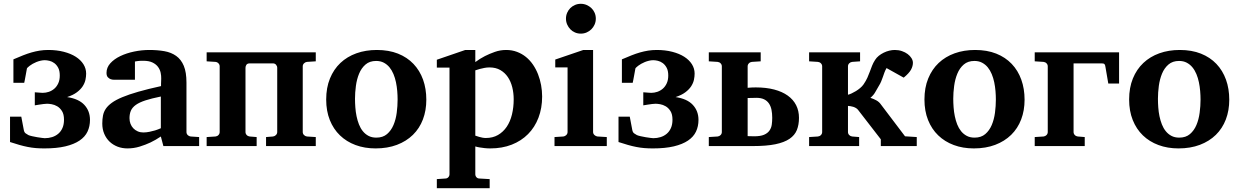

<svg xmlns="http://www.w3.org/2000/svg" viewBox="-20 -760 6447 999"><path d="M448.2 -136.2Q448.2 -102.5 435.3 -75.2Q422.4 -47.9 393.8 -28.6Q365.2 -9.3 320.1 1.5Q274.9 12.2 210.9 12.2Q187.5 12.2 166.5 10.5Q145.5 8.8 124.5 4.6Q103.5 0.5 81.1 -5.9Q58.6 -12.2 32.2 -21V-152.8H90.8L104 -83Q106.4 -70.8 113.8 -65.9Q121.1 -61 127.9 -57.1Q134.3 -54.2 147.2 -51.3Q160.2 -48.3 173.6 -46.1Q187 -43.9 198.2 -42.5Q209.5 -41 212.9 -41Q232.9 -41 251 -46.6Q269 -52.2 283 -64Q296.9 -75.7 304.9 -93.8Q313 -111.8 313 -137.2Q313 -165.5 302.5 -182.1Q292 -198.7 277.6 -207Q263.2 -215.3 248.5 -217.8Q233.9 -220.2 225.1 -220.2Q217.3 -220.2 206.5 -218.8Q195.8 -217.3 185.5 -215.8L161.1 -211.9V-279.8Q182.1 -278.3 190.7 -277.6Q199.2 -276.9 202.1 -276.9Q218.3 -276.9 234.1 -282.2Q250 -287.6 262.7 -298.6Q275.4 -309.6 283.2 -326.7Q291 -343.8 291 -367.2Q291 -392.1 282.7 -407.5Q274.4 -422.9 262.5 -431.6Q250.5 -440.4 237.1 -443.6Q223.6 -446.8 212.9 -446.8Q202.1 -446.8 190.9 -444.1Q179.7 -441.4 169.4 -437.3Q159.2 -433.1 150.1 -428Q141.1 -422.9 134.8 -418Q130.9 -415 125.5 -410.2Q120.1 -405.3 120.1 -403.8Q116.7 -384.8 113.8 -369.1Q111.3 -356 109.1 -344Q106.9 -332 106 -329.1H49.8V-451.2Q76.7 -462.9 99.6 -471.9Q122.6 -481 143.8 -487.1Q165 -493.2 186.3 -496.6Q207.5 -500 231 -500Q275.4 -500 312 -490.5Q348.6 -481 374.3 -464.6Q399.9 -448.2 414.1 -425.8Q428.2 -403.3 428.2 -377Q428.2 -361.8 424.6 -344.7Q420.9 -327.6 410.2 -311Q399.4 -294.4 379.9 -279.8Q360.4 -265.1 329.1 -254.9Q389.2 -246.1 418.7 -214.4Q448.2 -182.6 448.2 -136.2Z M830.1 0 816.9 -49.8Q791 -32.2 762.7 -18.6Q737.8 -6.8 707 2.7Q676.3 12.2 643.1 12.2Q615.7 12.2 592 3.2Q568.4 -5.9 550.5 -22.7Q532.7 -39.6 522.5 -63.5Q512.2 -87.4 512.2 -117.2Q512.2 -139.6 515.9 -158.7Q519.5 -177.7 530.5 -194.1Q541.5 -210.4 562 -225.3Q582.5 -240.2 616.5 -254.4Q650.4 -268.6 699.7 -282.7Q749 -296.9 817.9 -312V-324.2Q817.9 -331.5 818.4 -337.4Q818.4 -344.2 818.8 -351.1Q819.3 -365.2 815.9 -381.6Q812.5 -397.9 802.2 -411.9Q792 -425.8 773.4 -434.8Q754.9 -443.8 725.1 -443.8Q714.8 -443.8 706.8 -443.4Q698.7 -442.9 693.4 -441.9Q687 -440.9 682.1 -439.9V-345.2H579.1Q566.4 -344.2 556.6 -347.7Q548.3 -350.6 541.3 -357.9Q534.2 -365.2 534.2 -380.9Q534.2 -408.7 554 -430.7Q573.7 -452.6 605.7 -468Q637.7 -483.4 677.5 -491.7Q717.3 -500 756.8 -500Q799.8 -500 835.4 -493.7Q871.1 -487.3 896.7 -469Q922.4 -450.7 936.3 -417.5Q950.2 -384.3 950.2 -330.1V-73.2Q950.2 -64 956.5 -57.4Q962.9 -50.8 972.2 -49.8L1016.1 -46.9V0ZM816.9 -257.8Q768.6 -248 737.1 -237.8Q705.6 -227.5 687 -214.4Q668.5 -201.2 661.1 -184.3Q653.8 -167.5 653.8 -145Q653.8 -129.4 658.9 -116Q664.1 -102.5 673.6 -92.5Q683.1 -82.5 696.3 -76.7Q709.5 -70.8 725.1 -70.8Q741.2 -70.8 757.6 -74.2Q773.9 -77.6 787.1 -81.5Q802.7 -86.4 816.9 -92.8Z M1364.3 0V-46.9L1400.4 -49.8Q1409.2 -50.8 1415.8 -57.4Q1422.4 -64 1422.4 -73.2V-407.2Q1422.4 -416 1416.3 -423.1Q1410.2 -430.2 1400.4 -430.2H1279.3Q1267.1 -430.2 1262.2 -423.1Q1257.3 -416 1257.3 -407.2V-73.2Q1257.3 -64 1263.7 -57.4Q1270 -50.8 1279.3 -49.8L1315.4 -46.9V0H1055.2V-46.9L1101.1 -49.8Q1110.4 -50.8 1116.7 -57.4Q1123 -64 1123 -73.2V-415Q1123 -423.8 1116.7 -430.4Q1110.4 -437 1101.1 -438L1055.2 -440.9V-487.8H1623V-440.9L1577.1 -438Q1568.4 -437 1561.8 -430.4Q1555.2 -423.8 1555.2 -415V-73.2Q1555.2 -64 1561.8 -57.4Q1568.4 -50.8 1577.1 -49.8L1623 -46.9V0Z M2048.8 -242.2Q2048.8 -263.2 2046.9 -286.4Q2044.9 -309.6 2040.3 -332Q2035.6 -354.5 2027.3 -374.5Q2019 -394.5 2006.6 -409.7Q1994.1 -424.8 1977.1 -433.8Q1960 -442.9 1937 -442.9Q1903.3 -442.9 1881.8 -424.3Q1860.4 -405.8 1848.4 -376.7Q1836.4 -347.7 1831.8 -313Q1827.1 -278.3 1827.1 -246.1Q1827.1 -224.6 1828.9 -201.2Q1830.6 -177.7 1835.2 -155.3Q1839.8 -132.8 1847.7 -112.8Q1855.5 -92.8 1867.9 -77.4Q1880.4 -62 1897.5 -53Q1914.6 -43.9 1938 -43.9Q1972.2 -43.9 1993.7 -62.3Q2015.1 -80.6 2027.3 -109.4Q2039.6 -138.2 2044.2 -173.3Q2048.8 -208.5 2048.8 -242.2ZM2198.2 -241.2Q2198.2 -185.1 2180.4 -138.4Q2162.6 -91.8 2128.4 -58.3Q2094.2 -24.9 2045.2 -6.3Q1996.1 12.2 1934.1 12.2Q1877 12.2 1829.8 -5.4Q1782.7 -22.9 1748.8 -55.7Q1714.8 -88.4 1696 -135.5Q1677.2 -182.6 1677.2 -242.2Q1677.2 -303.7 1696.8 -351.6Q1716.3 -399.4 1751.2 -432.4Q1786.1 -465.3 1834.5 -482.7Q1882.8 -500 1940.9 -500Q2002.9 -500 2050.8 -481Q2098.6 -461.9 2131.3 -427.5Q2164.1 -393.1 2181.2 -345.7Q2198.2 -298.3 2198.2 -241.2Z M2652.8 -243.2Q2652.8 -275.9 2645.3 -306.2Q2637.7 -336.4 2622.3 -359.1Q2606.9 -381.8 2583.3 -395.5Q2559.6 -409.2 2526.9 -409.2Q2513.7 -409.2 2500.7 -406.7Q2487.8 -404.3 2477.1 -401.4Q2464.4 -397.9 2453.1 -394V-54.2Q2462.9 -50.3 2472.7 -47.9Q2481 -45.4 2490.2 -43.7Q2499.5 -42 2507.8 -42Q2543.9 -42 2571 -57.6Q2598.1 -73.2 2616.5 -100.3Q2634.8 -127.4 2643.8 -164.3Q2652.8 -201.2 2652.8 -243.2ZM2800.8 -257.8Q2800.8 -197.3 2781.7 -147.5Q2762.7 -97.7 2727.5 -62.3Q2692.4 -26.9 2642.6 -7.3Q2592.8 12.2 2530.8 12.2Q2515.6 12.2 2502 10.7Q2488.3 9.3 2477.1 7.3Q2464.4 5.4 2453.1 2V146Q2453.1 155.8 2459.2 162.4Q2465.3 168.9 2475.1 168.9L2527.8 171.9V219.2H2252.9V171.9L2296.9 168.9Q2306.2 168.9 2312.5 162.4Q2318.8 155.8 2318.8 146V-408.2H2252.9V-449.2L2400.9 -500H2453.1V-437Q2476.6 -454.6 2503.4 -468.3Q2526.4 -480 2554.7 -490Q2583 -500 2613.8 -500Q2644 -500 2669.9 -490.2Q2695.8 -480.5 2716.6 -463.6Q2737.3 -446.8 2753.2 -423.6Q2769 -400.4 2779.5 -373.5Q2790 -346.7 2795.4 -317.1Q2800.8 -287.6 2800.8 -257.8Z M2865.2 0V-46.9L2911.1 -49.8Q2919.9 -50.8 2926.5 -57.4Q2933.1 -64 2933.1 -73.2V-409.2H2869.1V-450.2L3015.1 -500H3065.9V-73.2Q3065.9 -64 3073 -57.4Q3080.1 -50.8 3088.9 -49.8L3137.2 -46.9V0ZM3080.1 -663.1Q3080.1 -647 3074 -632.8Q3067.9 -618.7 3057.1 -607.9Q3046.4 -597.2 3032.2 -591.1Q3018.1 -585 3002 -585Q2985.8 -585 2971.7 -591.1Q2957.5 -597.2 2947.3 -607.9Q2937 -618.7 2930.9 -632.8Q2924.8 -647 2924.8 -663.1Q2924.8 -679.2 2930.9 -693.4Q2937 -707.5 2947.3 -717.8Q2957.5 -728 2971.7 -734.1Q2985.8 -740.2 3002 -740.2Q3018.1 -740.2 3032.2 -734.1Q3046.4 -728 3057.1 -717.8Q3067.9 -707.5 3074 -693.4Q3080.1 -679.2 3080.1 -663.1Z M3614.3 -136.2Q3614.3 -102.5 3601.3 -75.2Q3588.4 -47.9 3559.8 -28.6Q3531.2 -9.3 3486.1 1.5Q3440.9 12.2 3377 12.2Q3353.5 12.2 3332.5 10.5Q3311.5 8.8 3290.5 4.6Q3269.5 0.5 3247.1 -5.9Q3224.6 -12.2 3198.2 -21V-152.8H3256.8L3270 -83Q3272.5 -70.8 3279.8 -65.9Q3287.1 -61 3293.9 -57.1Q3300.3 -54.2 3313.2 -51.3Q3326.2 -48.3 3339.6 -46.1Q3353 -43.9 3364.3 -42.5Q3375.5 -41 3378.9 -41Q3398.9 -41 3417 -46.6Q3435.1 -52.2 3449 -64Q3462.9 -75.7 3470.9 -93.8Q3479 -111.8 3479 -137.2Q3479 -165.5 3468.5 -182.1Q3458 -198.7 3443.6 -207Q3429.2 -215.3 3414.6 -217.8Q3399.9 -220.2 3391.1 -220.2Q3383.3 -220.2 3372.6 -218.8Q3361.8 -217.3 3351.6 -215.8L3327.1 -211.9V-279.8Q3348.1 -278.3 3356.7 -277.6Q3365.2 -276.9 3368.2 -276.9Q3384.3 -276.9 3400.1 -282.2Q3416 -287.6 3428.7 -298.6Q3441.4 -309.6 3449.2 -326.7Q3457 -343.8 3457 -367.2Q3457 -392.1 3448.7 -407.5Q3440.4 -422.9 3428.5 -431.6Q3416.5 -440.4 3403.1 -443.6Q3389.6 -446.8 3378.9 -446.8Q3368.2 -446.8 3356.9 -444.1Q3345.7 -441.4 3335.4 -437.3Q3325.2 -433.1 3316.2 -428Q3307.1 -422.9 3300.8 -418Q3296.9 -415 3291.5 -410.2Q3286.1 -405.3 3286.1 -403.8Q3282.7 -384.8 3279.8 -369.1Q3277.3 -356 3275.1 -344Q3272.9 -332 3272 -329.1H3215.8V-451.2Q3242.7 -462.9 3265.6 -471.9Q3288.6 -481 3309.8 -487.1Q3331.1 -493.2 3352.3 -496.6Q3373.5 -500 3397 -500Q3441.4 -500 3478 -490.5Q3514.6 -481 3540.3 -464.6Q3565.9 -448.2 3580.1 -425.8Q3594.2 -403.3 3594.2 -377Q3594.2 -361.8 3590.6 -344.7Q3586.9 -327.6 3576.2 -311Q3565.4 -294.4 3545.9 -279.8Q3526.4 -265.1 3495.1 -254.9Q3555.2 -246.1 3584.7 -214.4Q3614.3 -182.6 3614.3 -136.2Z M3998 -147Q3998 -169.9 3994.1 -189Q3990.2 -208 3980.7 -221.9Q3971.2 -235.8 3955.3 -243.4Q3939.5 -251 3915 -251Q3912.6 -251 3906.5 -250.7Q3900.4 -250.5 3893.6 -250.5Q3886.7 -250.5 3880.1 -250.2Q3873.5 -250 3870.1 -250V-51.8Q3872.1 -51.8 3876.5 -51.5Q3880.9 -51.3 3886.2 -51.3Q3891.6 -51.3 3896.5 -51Q3901.4 -50.8 3903.8 -50.8Q3936.5 -50.8 3955.3 -58.8Q3974.1 -66.9 3983.6 -80.6Q3993.2 -94.2 3995.6 -111.3Q3998 -128.4 3998 -147ZM4137.2 -147Q4137.2 -110.8 4126.2 -83.5Q4115.2 -56.2 4087.9 -37.6Q4060.5 -19 4014.4 -9.5Q3968.3 0 3897.9 0H3668V-46.9L3713.9 -49.8Q3723.1 -50.8 3729.5 -57.4Q3735.8 -64 3735.8 -73.2V-415Q3735.8 -423.8 3729.5 -430.4Q3723.1 -437 3713.9 -438L3668 -440.9V-487.8H3938V-440.9L3892.1 -438Q3882.8 -437 3876.5 -430.4Q3870.1 -423.8 3870.1 -415V-303.2Q3878.9 -304.2 3891.4 -304.7Q3903.8 -305.2 3912.1 -305.2Q3966.3 -305.2 4008.1 -294.2Q4049.8 -283.2 4078.6 -262.7Q4107.4 -242.2 4122.3 -212.9Q4137.2 -183.6 4137.2 -147Z M4563 0V-35.2L4444.8 -188Q4440.4 -193.8 4433.8 -197.8Q4427.2 -201.7 4419.9 -204.1Q4412.6 -206.5 4405.3 -207.5Q4397.9 -208.5 4392.1 -209V-73.2Q4392.1 -64 4398.4 -57.4Q4404.8 -50.8 4414.1 -49.8L4450.2 -46.9V0H4189.9V-46.9L4235.8 -49.8Q4245.1 -50.8 4251.5 -57.4Q4257.8 -64 4257.8 -73.2V-415Q4257.8 -423.8 4251.5 -430.4Q4245.1 -437 4235.8 -438L4189.9 -440.9V-487.8H4455.1V-440.9L4414.1 -438Q4404.8 -437 4398.4 -430.4Q4392.1 -423.8 4392.1 -415V-267.1Q4400.4 -269 4411.4 -274.2Q4422.4 -279.3 4433.6 -286.1Q4444.8 -293 4455.3 -301.8Q4465.8 -310.5 4473.1 -320.8Q4485.8 -339.4 4493.2 -356Q4500.5 -372.6 4506.1 -387.9Q4511.7 -403.3 4517.6 -418.2Q4523.4 -433.1 4533.2 -448.2Q4540.5 -460 4552.2 -469.5Q4564 -479 4577.9 -485.8Q4591.8 -492.7 4606.7 -496.3Q4621.6 -500 4635.7 -500Q4655.8 -500 4672.9 -494.1Q4689.9 -488.3 4702.6 -478.8Q4715.3 -469.2 4722.7 -457.3Q4730 -445.3 4730 -433.1Q4730 -416 4720.2 -397.7Q4710.4 -379.4 4682.1 -356L4592.8 -405.8Q4585.9 -394 4581.8 -382.6Q4577.6 -371.1 4573.7 -359.6Q4569.8 -348.1 4564.9 -336.4Q4560.1 -324.7 4552.7 -313Q4543.9 -299.3 4534.9 -282.2Q4525.9 -265.1 4508.8 -251Q4525.9 -245.6 4540.3 -237.5Q4554.7 -229.5 4564 -215.8L4689 -50.8L4750 -46.9V0Z M5161.6 -242.2Q5161.6 -263.2 5159.7 -286.4Q5157.7 -309.6 5153.1 -332Q5148.4 -354.5 5140.1 -374.5Q5131.8 -394.5 5119.4 -409.7Q5106.9 -424.8 5089.8 -433.8Q5072.8 -442.9 5049.8 -442.9Q5016.1 -442.9 4994.6 -424.3Q4973.1 -405.8 4961.2 -376.7Q4949.2 -347.7 4944.6 -313Q4939.9 -278.3 4939.9 -246.1Q4939.9 -224.6 4941.7 -201.2Q4943.4 -177.7 4948 -155.3Q4952.6 -132.8 4960.4 -112.8Q4968.3 -92.8 4980.7 -77.4Q4993.2 -62 5010.3 -53Q5027.3 -43.9 5050.8 -43.9Q5085 -43.9 5106.4 -62.3Q5127.9 -80.6 5140.1 -109.4Q5152.3 -138.2 5157 -173.3Q5161.6 -208.5 5161.6 -242.2ZM5311 -241.2Q5311 -185.1 5293.2 -138.4Q5275.4 -91.8 5241.2 -58.3Q5207 -24.9 5158 -6.3Q5108.9 12.2 5046.9 12.2Q4989.7 12.2 4942.6 -5.4Q4895.5 -22.9 4861.6 -55.7Q4827.6 -88.4 4808.8 -135.5Q4790 -182.6 4790 -242.2Q4790 -303.7 4809.6 -351.6Q4829.1 -399.4 4864 -432.4Q4898.9 -465.3 4947.3 -482.7Q4995.6 -500 5053.7 -500Q5115.7 -500 5163.6 -481Q5211.4 -461.9 5244.1 -427.5Q5276.9 -393.1 5293.9 -345.7Q5311 -298.3 5311 -241.2Z M5746.6 -325.2 5731.9 -411.1Q5730.5 -422.4 5726.8 -426.3Q5723.1 -430.2 5712.9 -430.2H5565.9V-73.2Q5565.9 -64 5572.3 -57.4Q5578.6 -50.8 5587.9 -49.8L5624 -46.9V0H5363.8V-46.9L5409.7 -49.8Q5418.9 -50.8 5425.3 -57.4Q5431.6 -64 5431.6 -73.2V-415Q5431.6 -423.8 5425.3 -430.4Q5418.9 -437 5409.7 -438L5363.8 -440.9V-487.8H5802.7V-325.2Z M6226.6 -242.2Q6226.6 -263.2 6224.6 -286.4Q6222.7 -309.6 6218 -332Q6213.4 -354.5 6205.1 -374.5Q6196.8 -394.5 6184.3 -409.7Q6171.9 -424.8 6154.8 -433.8Q6137.7 -442.9 6114.7 -442.9Q6081.1 -442.9 6059.6 -424.3Q6038.1 -405.8 6026.1 -376.7Q6014.2 -347.7 6009.5 -313Q6004.9 -278.3 6004.9 -246.1Q6004.9 -224.6 6006.6 -201.2Q6008.3 -177.7 6012.9 -155.3Q6017.6 -132.8 6025.4 -112.8Q6033.2 -92.8 6045.7 -77.4Q6058.1 -62 6075.2 -53Q6092.3 -43.9 6115.7 -43.9Q6149.9 -43.9 6171.4 -62.3Q6192.9 -80.6 6205.1 -109.4Q6217.3 -138.2 6221.9 -173.3Q6226.6 -208.5 6226.6 -242.2ZM6376 -241.2Q6376 -185.1 6358.2 -138.4Q6340.3 -91.8 6306.2 -58.3Q6272 -24.9 6222.9 -6.3Q6173.8 12.2 6111.8 12.2Q6054.7 12.2 6007.6 -5.4Q5960.4 -22.9 5926.5 -55.7Q5892.6 -88.4 5873.8 -135.5Q5855 -182.6 5855 -242.2Q5855 -303.7 5874.5 -351.6Q5894 -399.4 5929 -432.4Q5963.9 -465.3 6012.2 -482.7Q6060.5 -500 6118.7 -500Q6180.7 -500 6228.5 -481Q6276.4 -461.9 6309.1 -427.5Q6341.8 -393.1 6358.9 -345.7Q6376 -298.3 6376 -241.2Z"/></svg>

Font: Charis SIL Cyr
Style: Bold
Weight: 700
Foundry: SIL International
Version: Version 5.000